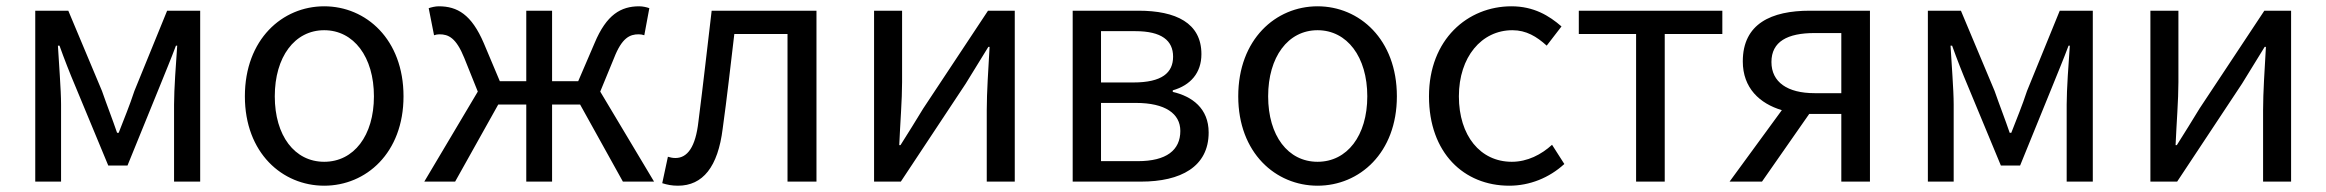

<svg xmlns="http://www.w3.org/2000/svg" viewBox="-20 -577 7391 610"><path d="M92 0H174V-245C174 -293 167 -376 164 -432H169C184 -390 202 -344 219 -304L324 -51H385L488 -304C504 -344 523 -389 539 -432H543C539 -376 533 -293 533 -245V0H616V-543H511L407 -288C392 -242 374 -199 357 -155H352C337 -199 320 -242 304 -288L197 -543H92Z M1010 13C1143 13 1262 -91 1262 -271C1262 -452 1143 -557 1010 -557C877 -557 758 -452 758 -271C758 -91 877 13 1010 13ZM1010 -63C916 -63 853 -146 853 -271C853 -396 916 -481 1010 -481C1104 -481 1168 -396 1168 -271C1168 -146 1104 -63 1010 -63Z M1887 -286 1931 -393C1956 -457 1981 -468 2009 -468C2017 -468 2020 -467 2027 -465L2043 -551C2035 -554 2022 -557 2011 -557C1953 -557 1907 -531 1869 -440L1817 -319H1734V-543H1652V-319H1568L1517 -440C1478 -531 1433 -557 1374 -557C1363 -557 1351 -554 1342 -551L1359 -465C1366 -467 1369 -468 1376 -468C1405 -468 1429 -457 1455 -393L1498 -286L1328 0H1426L1563 -245H1652V0H1734V-245H1823L1959 0H2058Z M2134 13C2213 13 2261 -47 2276 -168C2290 -268 2301 -369 2313 -469H2482V0H2574V-543H2241C2227 -425 2214 -308 2199 -191C2190 -110 2164 -75 2126 -75C2116 -75 2109 -77 2102 -79L2084 5C2100 10 2114 13 2134 13Z M2757 0H2842L3048 -311C3068 -344 3099 -394 3120 -428H3124C3120 -357 3115 -284 3115 -227V0H3204V-543H3119L2913 -232C2893 -199 2862 -149 2841 -116H2837C2840 -186 2846 -259 2846 -316V-543H2757Z M3388 0H3605C3731 0 3820 -47 3820 -156C3820 -233 3767 -271 3706 -285V-290C3762 -306 3797 -345 3797 -405C3797 -504 3716 -543 3597 -543H3388ZM3478 -315V-478H3587C3671 -478 3707 -448 3707 -397C3707 -346 3672 -315 3581 -315ZM3478 -65V-250H3589C3682 -250 3730 -216 3730 -161C3730 -100 3686 -65 3595 -65Z M4166 13C4299 13 4418 -91 4418 -271C4418 -452 4299 -557 4166 -557C4033 -557 3914 -452 3914 -271C3914 -91 4033 13 4166 13ZM4166 -63C4072 -63 4009 -146 4009 -271C4009 -396 4072 -481 4166 -481C4260 -481 4324 -396 4324 -271C4324 -146 4260 -63 4166 -63Z M4775 13C4840 13 4902 -12 4950 -56L4911 -117C4877 -86 4833 -63 4783 -63C4683 -63 4615 -146 4615 -271C4615 -396 4687 -481 4785 -481C4829 -481 4862 -461 4894 -432L4941 -493C4902 -527 4853 -557 4782 -557C4643 -557 4520 -452 4520 -271C4520 -91 4631 13 4775 13Z M5178 0H5269V-469H5452V-543H4996V-469H5178Z M5830 -281H5745C5659 -281 5608 -316 5608 -380C5608 -445 5659 -472 5745 -472H5830ZM5730 -543C5608 -543 5517 -502 5517 -382C5517 -297 5571 -248 5641 -227L5475 0H5578L5728 -215H5730H5830V0H5921V-543Z M6105 0H6187V-245C6187 -293 6180 -376 6177 -432H6182C6197 -390 6215 -344 6232 -304L6337 -51H6398L6501 -304C6517 -344 6536 -389 6552 -432H6556C6552 -376 6546 -293 6546 -245V0H6629V-543H6524L6420 -288C6405 -242 6387 -199 6370 -155H6365C6350 -199 6333 -242 6317 -288L6210 -543H6105Z M6812 0H6897L7103 -311C7123 -344 7154 -394 7175 -428H7179C7175 -357 7170 -284 7170 -227V0H7259V-543H7174L6968 -232C6948 -199 6917 -149 6896 -116H6892C6895 -186 6901 -259 6901 -316V-543H6812Z"/></svg>

Font: Noto Sans Mono CJK JP Regular
Style: Regular
Weight: 400
Designer: Ryoko NISHIZUKA (kana & ideographs); Paul D. Hunt (Latin, Greek & Cyrillic); Wenlong ZHANG (bopomofo); Sandoll Communica
Foundry: Adobe Systems Incorporated
Version: Version 1.004;PS 1.004;hotconv 1.0.82;makeotf.lib2.5.63406